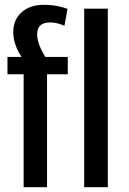

<svg xmlns="http://www.w3.org/2000/svg" viewBox="-20 -776 534 796"><path d="M78 -468H11V-540H116L93 -509Q74 -531 61 -553.5Q48 -576 41.5 -598.5Q35 -621 35 -643Q35 -694 69.5 -725Q104 -756 161 -756Q180 -756 197.5 -754Q215 -752 231 -748Q247 -744 260 -739L247 -669Q232 -676 217 -679.5Q202 -683 188 -683Q161 -683 147.5 -671Q134 -659 134 -633Q134 -608 148.5 -576Q163 -544 189 -510L126 -540H261V-468H175V0H78ZM427 -740V0H329V-740Z"/></svg>

Font: Pathway Extreme Condensed Medium
Style: Regular
Weight: 500
Width: 3
Version: Version 1.001;gftools[0.9.26]